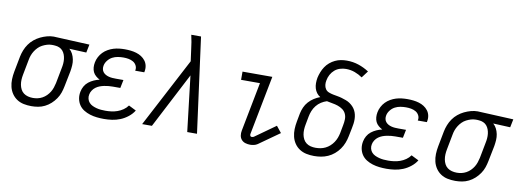

<svg xmlns="http://www.w3.org/2000/svg" viewBox="-60 -1106 3997 1472"><g transform="rotate(10 1938.5 -370.0)"><path d="M220 12Q189 12 160 6Q131 0 107.5 -15.5Q84 -31 68 -54.5Q52 -78 45 -106.5Q38 -135 39 -165.5Q40 -196 46 -227L69 -347Q74 -372 84 -397.5Q94 -423 110 -446Q126 -469 148 -487Q170 -505 195 -517Q220 -529 246 -536Q272 -543 298 -543Q302 -543 307 -542.5Q312 -542 317 -542L577 -530L564 -466L431 -472Q447 -458 457 -438.5Q467 -419 471.5 -396.5Q476 -374 474.5 -350.5Q473 -327 469 -303L445 -183Q440 -157 431.5 -132Q423 -107 407 -83.5Q391 -60 370 -41Q349 -22 324 -9.5Q299 3 272.5 7.5Q246 12 220 12ZM221 -52Q239 -52 257.5 -56Q276 -60 293.5 -69.5Q311 -79 325.5 -93.5Q340 -108 350 -124.5Q360 -141 366 -159Q372 -177 376 -195L399 -315Q403 -333 404.5 -351.5Q406 -370 404 -387.5Q402 -405 396 -421Q390 -437 379.5 -449.5Q369 -462 353 -469Q337 -476 319 -477L305 -478H293Q275 -478 257 -472.5Q239 -467 221.5 -458Q204 -449 190 -435Q176 -421 165.5 -404.5Q155 -388 148.5 -370.5Q142 -353 139 -335L116 -215Q112 -195 111 -175Q110 -155 113.5 -136Q117 -117 125.5 -100.5Q134 -84 148.5 -73Q163 -62 182 -57Q201 -52 221 -52Z M785 12Q757 12 729.5 9Q702 6 676 -2Q650 -10 627.5 -24Q605 -38 590.5 -59.5Q576 -81 571 -108Q566 -135 572 -164Q576 -185 587.5 -205.5Q599 -226 617.5 -240.5Q636 -255 657.5 -264.5Q679 -274 701 -279Q685 -287 670.5 -299.5Q656 -312 648.5 -328Q641 -344 639.5 -363.5Q638 -383 642 -403Q646 -425 657 -446Q668 -467 684 -483.5Q700 -500 721 -512Q742 -524 763.5 -530.5Q785 -537 807 -539.5Q829 -542 851 -542Q874 -542 897 -539.5Q920 -537 941.5 -530.5Q963 -524 981 -512.5Q999 -501 1012 -484Q1025 -467 1029.5 -445Q1034 -423 1029 -399L1028 -394H957L958 -397Q962 -417 953 -434.5Q944 -452 927.5 -461.5Q911 -471 891.5 -474.5Q872 -478 851 -478Q830 -478 808 -474.5Q786 -471 766 -460.5Q746 -450 731 -431Q716 -412 712 -391Q709 -377 711.5 -363.5Q714 -350 722 -340Q730 -330 741.5 -323.5Q753 -317 766.5 -313.5Q780 -310 794 -309Q808 -308 822 -308H881L868 -244H809Q793 -244 776.5 -242.5Q760 -241 743 -237.5Q726 -234 710 -228Q694 -222 679.5 -211.5Q665 -201 655 -185.5Q645 -170 642 -154Q638 -136 642.5 -119Q647 -102 658 -90Q669 -78 684 -71Q699 -64 716 -59.5Q733 -55 750.5 -53.5Q768 -52 786 -52Q809 -52 832 -55Q855 -58 878 -66Q901 -74 922 -88.5Q943 -103 957 -123L1015 -94Q998 -66 970 -44Q942 -22 911 -9.5Q880 3 848 7.5Q816 12 785 12Z M1157 0H1081L1364 -539L1352 -628Q1349 -657 1344 -685Q1339 -713 1333 -740H1409L1508 0H1432L1381 -432Z M1924 12Q1904 12 1886 6.5Q1868 1 1856 -12.5Q1844 -26 1841 -45Q1838 -64 1842 -84L1916 -466H1769V-530H2001L1912 -72Q1910 -64 1913 -56.5Q1916 -49 1924 -49Q1928 -49 1933 -50Q1938 -51 1941 -53L2101 -167L2141 -117L1980 -3Q1968 5 1953 8.5Q1938 12 1924 12Z M2421 12Q2390 12 2361 6Q2332 0 2308 -15.5Q2284 -31 2268 -54.5Q2252 -78 2245 -106.5Q2238 -135 2239 -165.5Q2240 -196 2246 -227L2258 -291Q2263 -315 2273.5 -339Q2284 -363 2302 -383Q2320 -403 2342.5 -417.5Q2365 -432 2390 -441Q2373 -451 2361.5 -466.5Q2350 -482 2344.5 -501Q2339 -520 2339 -541Q2339 -562 2343 -584Q2348 -606 2356.5 -628Q2365 -650 2378.5 -670.5Q2392 -691 2411 -707Q2430 -723 2452 -733.5Q2474 -744 2497 -748Q2520 -752 2543 -752Q2591 -752 2634.5 -737.5Q2678 -723 2716 -698L2676 -645Q2649 -664 2616.5 -676Q2584 -688 2547 -688Q2525 -688 2501.5 -681Q2478 -674 2459.5 -658Q2441 -642 2429.5 -620.5Q2418 -599 2414 -576Q2410 -558 2412 -540Q2414 -522 2423.5 -508Q2433 -494 2449.5 -487.5Q2466 -481 2483.5 -477.5Q2501 -474 2519 -471Q2537 -468 2553.5 -463Q2570 -458 2586.5 -452Q2603 -446 2617 -436.5Q2631 -427 2642.5 -415Q2654 -403 2662 -388Q2670 -373 2674 -356Q2678 -339 2678.5 -321Q2679 -303 2676.5 -284.5Q2674 -266 2670 -247L2657 -183Q2652 -157 2642 -131Q2632 -105 2615.5 -81.5Q2599 -58 2576.5 -39Q2554 -20 2528 -8.5Q2502 3 2475 7.5Q2448 12 2421 12ZM2422 -52Q2441 -52 2460 -55.5Q2479 -59 2497.5 -68Q2516 -77 2531.5 -91Q2547 -105 2558.5 -122Q2570 -139 2577 -157.5Q2584 -176 2588 -195L2600 -259Q2605 -283 2605.5 -306Q2606 -329 2597 -348.5Q2588 -368 2570.5 -380.5Q2553 -393 2532.5 -400Q2512 -407 2489.5 -410.5Q2467 -414 2446 -419Q2423 -412 2402 -398.5Q2381 -385 2365.5 -365.5Q2350 -346 2341 -323.5Q2332 -301 2328 -279L2316 -215Q2312 -195 2311 -174.5Q2310 -154 2313.5 -135.5Q2317 -117 2325.5 -100.5Q2334 -84 2349 -72.5Q2364 -61 2383 -56.5Q2402 -52 2422 -52Z M2985 12Q2957 12 2929.5 9Q2902 6 2876 -2Q2850 -10 2827.5 -24Q2805 -38 2790.5 -59.5Q2776 -81 2771 -108Q2766 -135 2772 -164Q2776 -185 2787.5 -205.5Q2799 -226 2817.5 -240.5Q2836 -255 2857.5 -264.5Q2879 -274 2901 -279Q2885 -287 2870.5 -299.5Q2856 -312 2848.5 -328Q2841 -344 2839.5 -363.5Q2838 -383 2842 -403Q2846 -425 2857 -446Q2868 -467 2884 -483.5Q2900 -500 2921 -512Q2942 -524 2963.5 -530.5Q2985 -537 3007 -539.5Q3029 -542 3051 -542Q3074 -542 3097 -539.5Q3120 -537 3141.5 -530.5Q3163 -524 3181 -512.5Q3199 -501 3212 -484Q3225 -467 3229.5 -445Q3234 -423 3229 -399L3228 -394H3157L3158 -397Q3162 -417 3153 -434.5Q3144 -452 3127.5 -461.5Q3111 -471 3091.5 -474.5Q3072 -478 3051 -478Q3030 -478 3008 -474.5Q2986 -471 2966 -460.5Q2946 -450 2931 -431Q2916 -412 2912 -391Q2909 -377 2911.5 -363.5Q2914 -350 2922 -340Q2930 -330 2941.5 -323.5Q2953 -317 2966.5 -313.5Q2980 -310 2994 -309Q3008 -308 3022 -308H3081L3068 -244H3009Q2993 -244 2976.5 -242.5Q2960 -241 2943 -237.5Q2926 -234 2910 -228Q2894 -222 2879.5 -211.5Q2865 -201 2855 -185.5Q2845 -170 2842 -154Q2838 -136 2842.5 -119Q2847 -102 2858 -90Q2869 -78 2884 -71Q2899 -64 2916 -59.5Q2933 -55 2950.5 -53.5Q2968 -52 2986 -52Q3009 -52 3032 -55Q3055 -58 3078 -66Q3101 -74 3122 -88.5Q3143 -103 3157 -123L3215 -94Q3198 -66 3170 -44Q3142 -22 3111 -9.5Q3080 3 3048 7.5Q3016 12 2985 12Z M3520 12Q3489 12 3460 6Q3431 0 3407.5 -15.5Q3384 -31 3368 -54.5Q3352 -78 3345 -106.5Q3338 -135 3339 -165.5Q3340 -196 3346 -227L3369 -347Q3374 -372 3384 -397.5Q3394 -423 3410 -446Q3426 -469 3448 -487Q3470 -505 3495 -517Q3520 -529 3546 -536Q3572 -543 3598 -543Q3602 -543 3607 -542.5Q3612 -542 3617 -542L3877 -530L3864 -466L3731 -472Q3747 -458 3757 -438.5Q3767 -419 3771.5 -396.5Q3776 -374 3774.5 -350.5Q3773 -327 3769 -303L3745 -183Q3740 -157 3731.5 -132Q3723 -107 3707 -83.5Q3691 -60 3670 -41Q3649 -22 3624 -9.5Q3599 3 3572.5 7.5Q3546 12 3520 12ZM3521 -52Q3539 -52 3557.5 -56Q3576 -60 3593.5 -69.5Q3611 -79 3625.5 -93.5Q3640 -108 3650 -124.5Q3660 -141 3666 -159Q3672 -177 3676 -195L3699 -315Q3703 -333 3704.5 -351.5Q3706 -370 3704 -387.5Q3702 -405 3696 -421Q3690 -437 3679.5 -449.5Q3669 -462 3653 -469Q3637 -476 3619 -477L3605 -478H3593Q3575 -478 3557 -472.5Q3539 -467 3521.5 -458Q3504 -449 3490 -435Q3476 -421 3465.5 -404.5Q3455 -388 3448.5 -370.5Q3442 -353 3439 -335L3416 -215Q3412 -195 3411 -175Q3410 -155 3413.5 -136Q3417 -117 3425.5 -100.5Q3434 -84 3448.5 -73Q3463 -62 3482 -57Q3501 -52 3521 -52Z"/></g></svg>

Font: Lode Term
Style: Italic
Weight: 400
Italic angle: -11°
Monospace: yes
Designer: Belleve Invis
Foundry: Belleve Invis
Version: Version 29.2.0